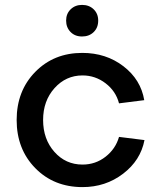

<svg xmlns="http://www.w3.org/2000/svg" viewBox="-20 -744 658 784"><path d="M569 -335 466 -322Q453 -372 411 -404Q369 -436 317 -436Q249 -436 202.5 -384Q156 -332 156 -254Q156 -176 202 -124Q248 -72 317 -72Q370 -72 411 -104Q452 -136 466 -185L570 -172Q554 -89 482.5 -34.5Q411 20 317 20Q200 20 124 -57.5Q48 -135 48 -254Q48 -373 124 -450.5Q200 -528 316 -528Q413 -528 484 -473.5Q555 -419 569 -335ZM315 -595Q286 -595 268 -613.5Q250 -632 250 -660Q250 -688 268.5 -706Q287 -724 315 -724Q344 -724 362.5 -706Q381 -688 381 -660Q381 -631 362.5 -613Q344 -595 315 -595Z"/></svg>

Font: Metropolitano Medium
Style: Regular
Weight: 500
Designer: Fonts by Alex Slobzheninov & Chris M. Simpson / Changes by Cristiano Sobral
Foundry: Fonts by Alex Slobzheninov & Chris M. Simpson / Changes by Cristiano Sobral
Version: Version 1.00;August 30, 2020;FontCreator 13.0.0.2681 64-bit